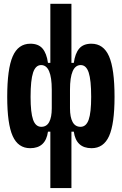

<svg xmlns="http://www.w3.org/2000/svg" viewBox="-20 -752 626 987"><path d="M450.7 9.8Q371.1 9.8 359.4 -75.2H347.2V214.8H238.8V-75.2H226.6Q214.8 9.8 135.3 9.8Q73.2 9.8 45.2 -52.7Q17.1 -115.2 17.1 -253.9Q17.1 -397.9 45.4 -462.6Q73.7 -527.3 136.2 -527.3Q177.2 -527.3 198.5 -502.7Q219.7 -478 226.6 -428.7H238.8V-732.4H347.2V-428.7H359.4Q366.2 -478 387.5 -502.7Q408.7 -527.3 449.7 -527.3Q512.2 -527.3 540.5 -462.6Q568.8 -397.9 568.8 -253.9Q568.8 -115.2 540.8 -52.7Q512.7 9.8 450.7 9.8ZM246.1 -291Q246.1 -417.5 191.4 -417.5Q163.1 -417.5 150.1 -378.9Q137.2 -340.3 137.2 -253.9Q137.2 -172.9 150.1 -136.5Q163.1 -100.1 192.4 -100.1Q219.7 -100.1 232.9 -124.8Q246.1 -149.4 246.1 -195.3ZM339.8 -195.3Q339.8 -149.4 353.3 -124.8Q366.7 -100.1 394 -100.1Q422.9 -100.1 435.8 -136.5Q448.7 -172.9 448.7 -253.9Q448.7 -340.3 436 -378.9Q423.3 -417.5 395 -417.5Q339.8 -417.5 339.8 -291Z"/></svg>

Font: CaskaydiaCove NFP SemiBold
Style: Regular
Weight: 600
Designer: Aaron Bell
Foundry: Saja Typeworks
Version: Version 2111.001; VTT 6.35;Nerd Fonts 3.1.1